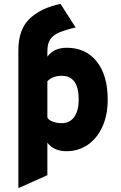

<svg xmlns="http://www.w3.org/2000/svg" viewBox="-20 -770 627 993"><path d="M75 203V-511Q75 -617 132.8 -672.8Q190.5 -728.5 293 -750L371 -628Q317.5 -615.5 285.5 -601.8Q253.5 -588 239.2 -565.5Q225 -543 225 -504V-477Q258.5 -523 325 -523Q424 -523 480.5 -451.8Q537 -380.5 537 -255Q537 -175.5 510 -115.5Q483 -55.5 434.8 -21.8Q386.5 12 323 12Q258.5 12 225 -32V136ZM299 -133Q341 -133 364 -165.2Q387 -197.5 387 -255Q387 -378 299 -378Q253 -378 225 -350V-163Q229.5 -150.5 250.8 -141.8Q272 -133 299 -133Z"/></svg>

Font: Overpass Black
Style: Regular
Weight: 900
Designer: Delve Withrington, Dave Bailey, Thomas Jockin
Foundry: Delve Fonts LLC
Version: Version 4.000; ttfautohint (v1.8.3)